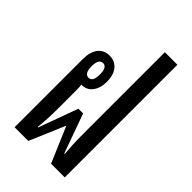

<svg xmlns="http://www.w3.org/2000/svg" viewBox="-213 -763 834 834"><g transform="rotate(45 204.0 -346.0)"><path d="M50 0V-418Q50 -463 69 -487.5Q88 -512 122 -512Q155 -512 174.5 -488.5Q194 -465 194 -424Q194 -384 175.5 -360Q157 -336 128 -336Q126 -336 124 -336Q126 -325 126 -301V-194Q126 -156 124.5 -128.5Q123 -101 120 -72H123L189 -253H218L283 -72H286Q284 -98 282.5 -121.5Q281 -145 281 -194V-692H358V0H274L204 -164L134 0ZM125 -379Q150 -379 150 -424Q150 -469 125 -469Q99 -469 99 -424Q99 -379 125 -379Z"/></g></svg>

Font: Noto Sans Thai Looped UI Condensed
Style: Regular
Weight: 400
Width: 3
Designer: Cadson Demak Team
Foundry: Cadson Demak Co., Ltd.
Version: Version 1.000; ttfautohint (v1.8.4.7-5d5b)